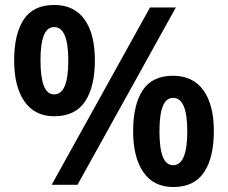

<svg xmlns="http://www.w3.org/2000/svg" viewBox="-20 -744 918 773"><path d="M198 -724Q279 -724 320.5 -665.5Q362 -607 362 -501Q362 -395 322.5 -335.5Q283 -276 198 -276Q120 -276 78.5 -335.5Q37 -395 37 -501Q37 -607 75.5 -665.5Q114 -724 198 -724ZM198 -635Q170 -635 156.5 -601.5Q143 -568 143 -501Q143 -433 156.5 -398.5Q170 -364 198 -364Q255 -364 255 -500Q255 -635 198 -635ZM688 -714 292 0H188L584 -714ZM676 -439Q757 -439 799 -380.5Q841 -322 841 -216Q841 -110 801.5 -50.5Q762 9 677 9Q599 9 557.5 -50.5Q516 -110 516 -216Q516 -322 554.5 -380.5Q593 -439 676 -439ZM677 -350Q649 -350 635.5 -316.5Q622 -283 622 -215Q622 -147 635.5 -113Q649 -79 677 -79Q734 -79 734 -215Q734 -350 677 -350Z"/></svg>

Font: Noto Sans Nag Mundari SemiBold
Style: Regular
Weight: 600
Version: Version 1.000